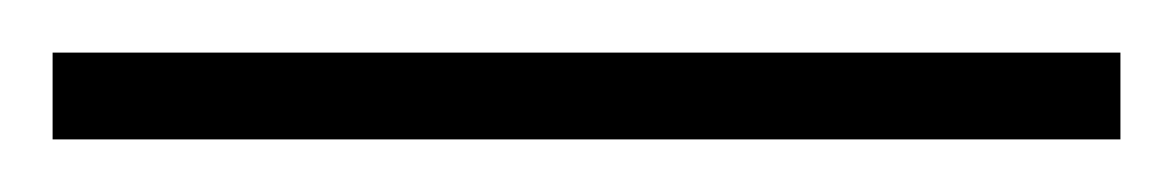

<svg xmlns="http://www.w3.org/2000/svg" viewBox="-22 71 446 73"><path d="M404 124V91H-2V124Z"/></svg>

Font: Noto Sans Arabic ExtLt
Style: Regular
Weight: 200
Designer: Monotype Design Team, Nadine Chahine, Nizar Qandah and Khaled Hosny
Foundry: Monotype Imaging Inc.
Version: Version 2.012